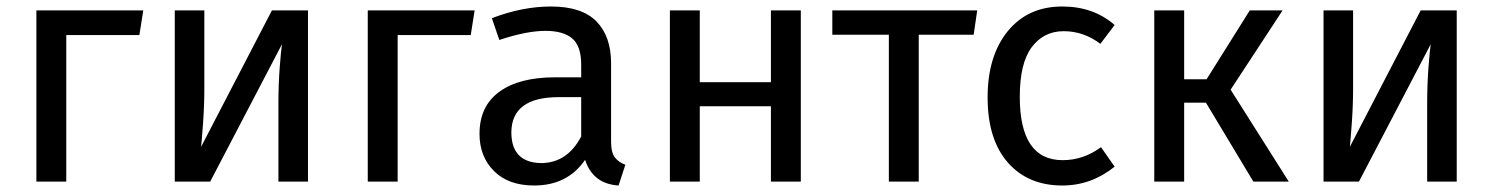

<svg xmlns="http://www.w3.org/2000/svg" viewBox="-20 -559 4596 591"><path d="M184 0H92V-527H421L409 -451H184Z M928 0H837V-238Q837 -299 841 -351.5Q845 -404 848 -423L627 0H518V-527H609V-289Q609 -234 605 -179.5Q601 -125 599 -107L817 -527H928Z M1204 0H1112V-527H1441L1429 -451H1204Z M1884 12Q1805 7 1781 -67Q1727 12 1624 12Q1545 12 1500.5 -32.5Q1456 -77 1456 -147Q1456 -232 1517 -276.5Q1578 -321 1688 -321H1769V-360Q1769 -417 1741.5 -440.5Q1714 -464 1659 -464Q1601 -464 1517 -436L1494 -503Q1588 -539 1676 -539Q1771 -539 1816 -493Q1861 -447 1861 -364V-123Q1861 -89 1873 -74Q1885 -59 1905 -52ZM1645 -57Q1726 -57 1769 -139V-260H1700Q1555 -260 1554 -152Q1554 -59 1645 -57Z M2445 0H2353V-232H2134V0H2042V-527H2134V-306H2353V-527H2445Z M2808 0H2716V-452H2542V-527H2988L2977 -452H2808Z M3250 12Q3144 12 3082 -59Q3020 -130 3020 -259Q3020 -387 3082 -463Q3144 -539 3250 -539Q3346 -539 3411 -482L3367 -424Q3316 -463 3254 -463Q3193 -463 3156 -414Q3119 -365 3119 -261Q3119 -66 3251 -66Q3315 -66 3369 -106L3411 -46Q3339 12 3250 12Z M3947 0H3838L3692 -243H3625V0H3533V-527H3625V-315H3694L3827 -527H3928L3768 -283Z M4464 0H4373V-238Q4373 -299 4377 -351.5Q4381 -404 4384 -423L4163 0H4054V-527H4145V-289Q4145 -234 4141 -179.5Q4137 -125 4135 -107L4353 -527H4464Z"/></svg>

Font: Trujillo
Style: Regular
Weight: 400
Designer: Fira Sans original fonts by bBox Type GmbH, Carrois Corporate GbR, & Edenspiekermann AG / Changes by Cristiano Sobral
Foundry: Fira Sans original fonts by bBox Type GmbH, Carrois Corporate GbR, & Edenspiekermann AG / Changes by Cristiano Sobral
Version: Version 4.301;October 17, 2021;FontCreator 14.0.0.2814 64-bi